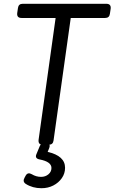

<svg xmlns="http://www.w3.org/2000/svg" viewBox="-20 -765 605 1015"><path d="M206 0Q181 0 184 -26L274 -670H94Q68 -670 71 -696L75 -723Q78 -745 100 -745H542Q568 -745 565 -719L561 -692Q558 -670 536 -670H354L263 -22Q260 0 238 0ZM199 230Q152 230 116 207Q98 195 110 174L116 163Q127 144 148 156Q171 170 197 170Q220 170 236 156.5Q252 143 252 123Q252 90 190 78Q162 73 173 49L190 8Q197 -10 218 -10H222Q236 -10 240.5 -2Q245 6 240 18L232 38Q324 59 324 122Q324 152 307 176.5Q290 201 262 215.5Q234 230 199 230Z"/></svg>

Font: Pitagon Sans Text
Style: Italic
Weight: 400
Italic angle: -8°
Designer: Travis Tran
Foundry: Pitagon
Version: Version 1.001; ttfautohint (v1.8.4.7-5d5b);gftools[0.9.26]